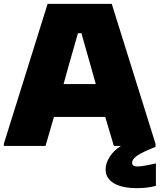

<svg xmlns="http://www.w3.org/2000/svg" viewBox="-26 -760 832 1000"><path d="M688 220Q610 220 567 194.5Q524 169 524 122Q524 90 545.5 56.5Q567 23 604 0H567L522 -151H255L211 0H-6V-11L222 -740H556L784 -11V5Q749 19 725.5 30Q702 41 688 51Q674 61 668 70Q662 79 662 88Q662 107 691 107Q705 107 733 102Q761 97 786 91V208Q763 214 739 217Q715 220 688 220ZM473 -322 442 -432 398 -587H380L335 -430L305 -322Z"/></svg>

Font: Encode Sans Normal
Style: Black
Weight: 900
Designer: Pablo Impallari, Andres Torresi
Foundry: Pablo Impallari, Andres Torresi
Version: Version 1.000; ttfautohint (v1.00) -l 8 -r 50 -G 200 -x 14 -